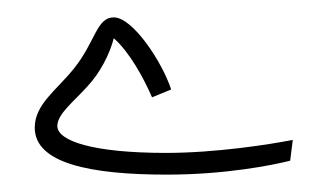

<svg xmlns="http://www.w3.org/2000/svg" viewBox="-20 -197 377 221"><path d="M172 4C240 4 294 -7 314 -12L317 -36C292 -31 229 -21 171 -21C86 -21 46 -35 46 -52C46 -66 65 -80 81 -98C95 -113 106 -134 111 -153C129 -137 145 -108 155 -85L177 -94C167 -125 133 -177 111 -177C91 -177 90 -149 65 -118C45 -93 20 -77 20 -50C20 -9 84 4 172 4Z"/></svg>

Font: Noto Sans Arabic ExtLt
Style: Regular
Weight: 200
Designer: Monotype Design Team, Nadine Chahine, Nizar Qandah and Khaled Hosny
Foundry: Monotype Imaging Inc.
Version: Version 2.012